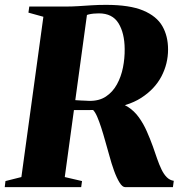

<svg xmlns="http://www.w3.org/2000/svg" viewBox="-38 -770 762 790"><path d="M-18.5 0 -15.5 -25 50 -41.5 140.5 -701 79 -718 82.5 -743H227.5Q259.5 -743 285.8 -744.8Q312 -746.5 338.8 -748.2Q365.5 -750 398.5 -750Q495.5 -750 551 -726.8Q606.5 -703.5 630 -662.5Q653.5 -621.5 653.5 -566.5Q653.5 -507.5 626 -455.2Q598.5 -403 542.8 -367.2Q487 -331.5 400.5 -323L426 -349.5Q461.5 -347.5 488 -330.5Q514.5 -313.5 533.5 -287Q552.5 -260.5 566.2 -229.2Q580 -198 591 -167.5Q600 -141.5 608.5 -117Q617 -92.5 626.5 -72.8Q636 -53 648.2 -40.8Q660.5 -28.5 677 -26L673.5 0H477Q465.5 0 453.8 -19Q442 -38 431.2 -67.8Q420.5 -97.5 412 -129.5Q403.5 -159 395.2 -188.8Q387 -218.5 378.5 -244.8Q370 -271 361.8 -290Q353.5 -309 345 -317.5Q333 -317 321.5 -317Q310 -317 299.2 -317Q288.5 -317 278.5 -317Q268.5 -317 260 -317L265 -358.5Q271 -358 278.5 -357.5Q286 -357 294.8 -356.5Q303.5 -356 312 -355.8Q320.5 -355.5 328 -355Q369.5 -354 397.8 -372.8Q426 -391.5 443.2 -423Q460.5 -454.5 468 -492.5Q475.5 -530.5 475 -568.5Q474.5 -634 449.5 -674.5Q424.5 -715 369 -715Q358.5 -715 347.5 -714Q336.5 -713 326.5 -710.5Q316.5 -708 308.5 -703.5L322.5 -728.5L228.5 -41.5L299.5 -25L296 0Z"/></svg>

Font: Merriweather 120pt Black
Style: Italic
Weight: 900
Italic angle: -7.8°
Version: Version 2.101